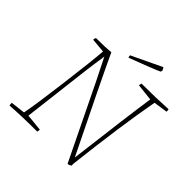

<svg xmlns="http://www.w3.org/2000/svg" viewBox="-208 -967 1141 1141"><g transform="rotate(45 362.5 -396.5)"><path d="M338 -694Q335 -700 335 -706V-711L365 -725L510 -794L524 -801Q529 -797 535 -782L532 -771Q524 -766 453 -738Q382 -710 338 -694ZM528 8Q498 -52 394.5 -267Q291 -482 232 -597Q221 -526 211.5 -450.5Q202 -375 187 -245.5Q172 -116 161 -30L268 -19Q268 -9 265 0Q136 0 39 7Q37 -3 37 -14L129 -25Q144 -99 171.5 -314.5Q199 -530 205 -613L114 -621Q114 -632 119 -640Q199 -640 243 -645Q318 -483 532 -49Q581 -450 605 -610L498 -622Q498 -628 502 -640Q623 -640 723 -646Q725 -640 725 -627L637 -614Q594 -382 552 -16L553 -2Q539 8 528 8Z"/></g></svg>

Font: Albura ExtraLight
Style: Italic
Weight: 156
Italic angle: -7°
Designer: Mercedes Jáuregui
Foundry: Omnibus-Type Team
Version: Version 1.000